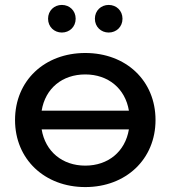

<svg xmlns="http://www.w3.org/2000/svg" viewBox="-20 -753 692 779"><path d="M326 -81C233 -81 164 -138 149 -228H503C488 -138 419 -81 326 -81ZM326 -451C419 -451 488 -394 503 -304H149C164 -395 233 -451 326 -451ZM326 -538C161 -538 41 -426 41 -266C41 -107 161 6 326 6C491 6 611 -107 611 -266C611 -426 491 -538 326 -538ZM231 -621C262 -621 287 -644 287 -677C287 -710 262 -733 231 -733C200 -733 175 -710 175 -677C175 -644 200 -621 231 -621ZM421 -621C452 -621 477 -644 477 -677C477 -710 452 -733 421 -733C390 -733 365 -710 365 -677C365 -644 390 -621 421 -621Z"/></svg>

Font: Montserrat-Alt1 SemBd
Style: Regular
Weight: 600
Designer: Differentunic
Foundry: Differentunic
Version: Version 7.222